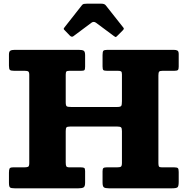

<svg xmlns="http://www.w3.org/2000/svg" viewBox="-20 -1020 1016 1040"><path d="M336 -615.5V-466.5Q336 -448 341.5 -444.2Q347 -440.5 366 -440.5H614Q633 -440.5 636.8 -446.5Q640.5 -452.5 640.5 -472V-617Q640.5 -630 636 -633.2Q631.5 -636.5 618.5 -636.5H560.5Q544 -636.5 539.8 -640.5Q535.5 -644.5 535.5 -660.5V-722Q535.5 -740.5 540.2 -745.2Q545 -750 562.5 -750H921Q934.5 -750 941.2 -746Q948 -742 948 -727V-658.5Q948 -645 943.5 -640.8Q939 -636.5 924.5 -636.5H860.5Q845.5 -636.5 841.8 -631.5Q838 -626.5 838 -611.5V-136.5Q838 -123 841 -118.2Q844 -113.5 857.5 -113.5H924.5Q939.5 -113.5 943.8 -108.8Q948 -104 948 -88.5V-35.5Q948 -11.5 941.8 -5.8Q935.5 0 912 0H570Q550 0 542.8 -5.2Q535.5 -10.5 535.5 -31.5V-92.5Q535.5 -105.5 540 -109.5Q544.5 -113.5 557 -113.5H612.5Q629 -113.5 634.8 -117.2Q640.5 -121 640.5 -138V-309.5Q640.5 -325.5 635.8 -330Q631 -334.5 616 -334.5H359.5Q344 -334.5 340 -329.8Q336 -325 336 -309.5V-140.5Q336 -125.5 339 -119.5Q342 -113.5 357.5 -113.5H417.5Q431 -113.5 436 -110.5Q441 -107.5 441 -93.5V-30.5Q441 -10 432.8 -5Q424.5 0 405 0H59.5Q40 0 34.2 -4.8Q28.5 -9.5 28.5 -30V-84.5Q28.5 -100.5 31.8 -107Q35 -113.5 51 -113.5H109Q125.5 -113.5 132 -116.5Q138.5 -119.5 138.5 -136.5V-614.5Q138.5 -629 133.2 -632.8Q128 -636.5 113.5 -636.5H57Q39 -636.5 33.8 -641.2Q28.5 -646 28.5 -664.5V-724.5Q28.5 -741 36.2 -745.5Q44 -750 59.5 -750H406.5Q425 -750 433 -745.5Q441 -741 441 -721V-659Q441 -644 437.2 -640.2Q433.5 -636.5 419 -636.5H357Q343.5 -636.5 339.8 -632.8Q336 -629 336 -615.5ZM359 -826.5 331 -855.5Q325 -861 325 -863.5Q325 -866 329.5 -872L423.5 -991.5Q428 -997.5 433.8 -998.8Q439.5 -1000 450 -1000H529.5Q545.5 -1000 552.5 -991.5L648.5 -870Q654 -864.5 645.5 -856L614 -824.5Q608.5 -819 606.5 -819.2Q604.5 -819.5 598 -824L500.5 -896.5Q487.5 -906 475.5 -897L377 -823.5Q368.5 -817.5 359 -826.5Z"/></svg>

Font: Besley* Heavy
Style: Regular
Weight: 800
Designer: Owen Earl
Foundry: indestructible type*
Version: Version 3.000; ttfautohint (v1.8.3)